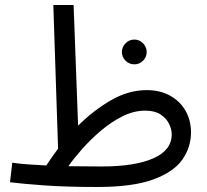

<svg xmlns="http://www.w3.org/2000/svg" viewBox="-20 -734 828 767"><path d="M369 13Q244 13 155 6.5Q66 0 20 -6L29 -84Q56 -80 90 -77.5Q124 -75 165 -73Q187 -107 212 -140L193 -714H274L292 -232Q352 -292 422.5 -333Q493 -374 566 -374Q620 -374 660 -351.5Q700 -329 721.5 -291Q743 -253 743 -205Q743 -146 708.5 -96.5Q674 -47 592 -17Q510 13 369 13ZM560 -292Q514 -292 468.5 -269Q423 -246 382 -211Q341 -176 307.5 -138Q274 -100 253 -70Q284 -70 317.5 -69.5Q351 -69 387 -69Q519 -69 592.5 -101.5Q666 -134 666 -197Q666 -218 655 -240Q644 -262 621 -277Q598 -292 560 -292ZM517 -477Q496 -477 481.5 -491.5Q467 -506 467 -526Q467 -546 481.5 -561Q496 -576 517 -576Q537 -576 551.5 -561Q566 -546 566 -526Q566 -506 551.5 -491.5Q537 -477 517 -477Z"/></svg>

Font: Noto IKEA Arabic
Style: Regular
Weight: 400
Designer: Monotype Design Team
Foundry: Monotype Imaging Inc.
Version: Version 1.200